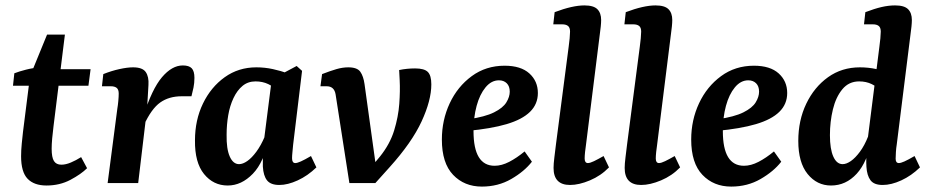

<svg xmlns="http://www.w3.org/2000/svg" viewBox="-20 -677 3436 710"><path d="M152 9Q106 9 82 -16Q58 -41 58 -99Q58 -121 60.5 -146.5Q63 -172 65 -189L91 -395L154 -549H220L178 -211Q175 -188 173 -165.5Q171 -143 171 -127Q171 -95 179.5 -81.5Q188 -68 207 -68Q223 -68 242 -76Q261 -84 280 -96L302 -55Q280 -33 240.5 -12Q201 9 152 9ZM28 -360 33 -406Q51 -413 76.5 -419.5Q102 -426 129 -428L167 -421H315L307 -360Z M378 0 414 -276Q416 -287 417.5 -303.5Q419 -320 419 -331Q419 -346 411.5 -352Q404 -358 390 -358H357L362 -403Q392 -415 421.5 -421.5Q451 -428 472 -428Q507 -428 519 -410.5Q531 -393 529 -363L524 -277L491 0ZM510 -247Q542 -348 579 -391.5Q616 -435 656 -435Q679 -435 689 -424.5Q699 -414 699 -389Q699 -370 695.5 -353Q692 -336 688 -321H652Q605 -321 572.5 -298Q540 -275 512 -214Z M822 9Q769 9 734.5 -33.5Q700 -76 701 -158Q701 -233 730.5 -294Q760 -355 811 -391.5Q862 -428 928 -428Q959 -428 989 -421.5Q1019 -415 1042 -406L1011 -337Q993 -356 972 -366Q951 -376 925 -376Q897 -376 877 -359.5Q857 -343 843.5 -314.5Q830 -286 824 -251Q818 -216 818 -179Q817 -127 829.5 -98.5Q842 -70 864 -70Q878 -70 894.5 -81.5Q911 -93 928 -116Q945 -139 959 -172L973 -165Q957 -78 915 -34.5Q873 9 822 9ZM1013 7Q981 7 967.5 -10Q954 -27 952 -61Q952 -73 952 -93.5Q952 -114 953 -133L985 -384L1077 -433L1097 -415L1064 -142Q1063 -130 1061.5 -115.5Q1060 -101 1060 -92Q1060 -74 1072 -74Q1079 -74 1092.5 -80Q1106 -86 1130 -100L1150 -58Q1118 -27 1081 -10Q1044 7 1013 7Z M1368 0 1318 -32Q1337 -46 1354 -63Q1371 -80 1385 -98Q1422 -144 1437.5 -194.5Q1453 -245 1456.5 -293Q1460 -341 1458 -380L1456 -418Q1470 -421 1485 -422.5Q1500 -424 1515 -424Q1549 -424 1562 -411Q1575 -398 1575 -365Q1575 -306 1539 -228Q1503 -150 1421 -59ZM1272 0 1221 -328Q1216 -358 1188 -358H1165L1171 -403Q1202 -415 1224.5 -421.5Q1247 -428 1268 -428Q1301 -428 1312.5 -411.5Q1324 -395 1328 -366L1375 -27L1368 0Z M1846 -434Q1906 -434 1937.5 -405.5Q1969 -377 1969 -333Q1969 -292 1940 -263.5Q1911 -235 1853.5 -218Q1796 -201 1709 -193L1712 -236Q1774 -245 1807 -261.5Q1840 -278 1852.5 -298.5Q1865 -319 1865 -338Q1865 -358 1854 -369Q1843 -380 1825 -380Q1797 -380 1775.5 -354Q1754 -328 1742.5 -285.5Q1731 -243 1731 -192Q1731 -128 1750.5 -96Q1770 -64 1809 -64Q1835 -64 1863 -78.5Q1891 -93 1920 -117L1947 -79Q1919 -43 1870.5 -15Q1822 13 1762 13Q1697 13 1655.5 -30.5Q1614 -74 1614 -161Q1614 -233 1643 -295Q1672 -357 1724.5 -395.5Q1777 -434 1846 -434Z M2088 7Q2027 7 2027 -56Q2027 -71 2030 -95Q2033 -119 2036 -144L2083 -505Q2085 -518 2086.5 -535Q2088 -552 2088 -560Q2088 -575 2080.5 -581Q2073 -587 2059 -587H2026L2031 -632Q2097 -657 2141 -657Q2175 -657 2189 -643Q2203 -629 2203 -603Q2203 -593 2201.5 -578.5Q2200 -564 2198 -550L2147 -142Q2145 -130 2143.5 -115Q2142 -100 2142 -91Q2142 -74 2154 -74Q2162 -74 2176.5 -81Q2191 -88 2212 -100L2232 -58Q2202 -27 2161.5 -10Q2121 7 2088 7Z M2351 7Q2290 7 2290 -56Q2290 -71 2293 -95Q2296 -119 2299 -144L2346 -505Q2348 -518 2349.5 -535Q2351 -552 2351 -560Q2351 -575 2343.5 -581Q2336 -587 2322 -587H2289L2294 -632Q2360 -657 2404 -657Q2438 -657 2452 -643Q2466 -629 2466 -603Q2466 -593 2464.5 -578.5Q2463 -564 2461 -550L2410 -142Q2408 -130 2406.5 -115Q2405 -100 2405 -91Q2405 -74 2417 -74Q2425 -74 2439.5 -81Q2454 -88 2475 -100L2495 -58Q2465 -27 2424.5 -10Q2384 7 2351 7Z M2768 -434Q2828 -434 2859.5 -405.5Q2891 -377 2891 -333Q2891 -292 2862 -263.5Q2833 -235 2775.5 -218Q2718 -201 2631 -193L2634 -236Q2696 -245 2729 -261.5Q2762 -278 2774.5 -298.5Q2787 -319 2787 -338Q2787 -358 2776 -369Q2765 -380 2747 -380Q2719 -380 2697.5 -354Q2676 -328 2664.5 -285.5Q2653 -243 2653 -192Q2653 -128 2672.5 -96Q2692 -64 2731 -64Q2757 -64 2785 -78.5Q2813 -93 2842 -117L2869 -79Q2841 -43 2792.5 -15Q2744 13 2684 13Q2619 13 2577.5 -30.5Q2536 -74 2536 -161Q2536 -233 2565 -295Q2594 -357 2646.5 -395.5Q2699 -434 2768 -434Z M3244 7Q3212 7 3199 -10.5Q3186 -28 3184 -60Q3183 -73 3183.5 -93.5Q3184 -114 3185 -133L3232 -505Q3234 -518 3235.5 -535Q3237 -552 3237 -560Q3237 -575 3229.5 -581Q3222 -587 3208 -587H3175L3180 -632Q3214 -645 3240 -651Q3266 -657 3290 -657Q3324 -657 3338 -643Q3352 -629 3352 -603Q3352 -593 3350.5 -578.5Q3349 -564 3347 -550L3296 -142Q3294 -130 3293 -115Q3292 -100 3292 -90Q3292 -74 3304 -74Q3311 -74 3324.5 -80Q3338 -86 3362 -100L3382 -58Q3350 -27 3313 -10Q3276 7 3244 7ZM3053 9Q3001 9 2966.5 -33.5Q2932 -76 2932 -156Q2932 -232 2961.5 -293.5Q2991 -355 3042 -391.5Q3093 -428 3160 -428Q3191 -428 3221 -421.5Q3251 -415 3274 -406L3243 -337Q3224 -356 3203.5 -366Q3183 -376 3157 -376Q3119 -376 3095 -347Q3071 -318 3060 -272.5Q3049 -227 3049 -177Q3049 -126 3061.5 -98Q3074 -70 3096 -70Q3110 -70 3126.5 -81.5Q3143 -93 3160 -116Q3177 -139 3190 -172L3204 -165Q3188 -78 3148 -34.5Q3108 9 3053 9Z"/></svg>

Font: Rasa SemiBold
Style: Italic
Weight: 600
Italic angle: -7.10001°
Designer: Anna Giedrys (Yrsa+Rasa design), David Brezina (Yrsa art-direction, Rasa art-direction, design)
Foundry: Rosetta Type Foundry
Version: Version 2.004